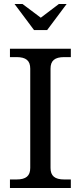

<svg xmlns="http://www.w3.org/2000/svg" viewBox="-20 -945 406 965"><path d="M234 -101V-600C234 -640 255 -658 303 -658H336V-700H30V-658H63C111 -658 132 -640 132 -600V-101C132 -61 111 -43 63 -43H30V0H336V-43H303C255 -43 234 -61 234 -101ZM53 -925 151 -794H217L315 -925H276L185 -856L93 -925Z"/></svg>

Font: LT Superior Serif Medium
Style: Regular
Weight: 500
Designer: Daniel Lyons
Foundry: LyonsType
Version: Version 2.120;FEAKit 1.0